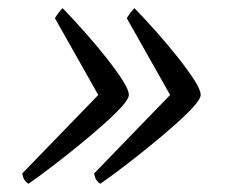

<svg xmlns="http://www.w3.org/2000/svg" viewBox="-20 -492 550 465"><path d="M49 -47Q45 -49 40.5 -54.5Q36 -60 34 -72L218 -262L113 -448Q125 -467 132 -472Q158 -445 186 -413.5Q214 -382 238 -351.5Q262 -321 277 -297.5Q292 -274 292 -262Q292 -253 275.5 -234.5Q259 -216 231.5 -191.5Q204 -167 171.5 -140.5Q139 -114 107 -89.5Q75 -65 49 -47ZM223 -47Q219 -49 214.5 -54.5Q210 -60 208 -72L392 -262L287 -448Q299 -467 306 -472Q332 -445 360 -413.5Q388 -382 412 -351.5Q436 -321 451 -297.5Q466 -274 466 -262Q466 -253 449.5 -234.5Q433 -216 405.5 -191.5Q378 -167 345.5 -140.5Q313 -114 281 -89.5Q249 -65 223 -47Z"/></svg>

Font: Texturina 72pt 72pt Light
Style: Italic
Weight: 300
Italic angle: -11°
Designer: Guillermo Torres Carreño
Foundry: Omnibus-Type
Version: Version 1.002; ttfautohint (v1.8.3)